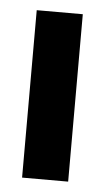

<svg xmlns="http://www.w3.org/2000/svg" viewBox="-39 -914 259 465"><g transform="rotate(5 90.5 -681.5)"><path d="M144 -478V-885H32V-478Z"/></g></svg>

Font: Ny Stormning
Style: Gr
Weight: 400
Designer: Robert Jablonski, Mew Too
Foundry: Cannot Into Space Fonts
Version: Version 0.90